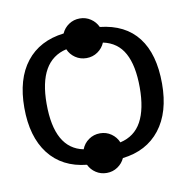

<svg xmlns="http://www.w3.org/2000/svg" viewBox="-74 -655 760 783"><g transform="rotate(-10 306.0 -264.0)"><path d="M21 -264.6Q21 -383.8 75.7 -453.6Q130.4 -523.4 231.4 -535.6Q241.2 -557.6 261.2 -571Q281.2 -584.5 306.6 -584.5Q331.5 -584.5 351.6 -571Q371.6 -557.6 381.3 -536.1Q485.4 -524.9 538.3 -456.1Q591.3 -387.2 591.3 -264.6Q591.3 -146 536.1 -75.4Q481 -4.9 381.3 6.8Q371.6 28.3 351.6 41.7Q331.5 55.2 306.6 55.2Q281.7 55.2 262 42.2Q242.2 29.3 232.4 8.3Q130.9 -2 75.9 -73.2Q21 -144.5 21 -264.6ZM113.3 -264.6Q113.3 -79.6 230 -56.2Q238.8 -79.6 259.5 -94.2Q280.3 -108.9 306.6 -108.9Q332.5 -108.9 352.8 -94.7Q373 -80.6 382.3 -58.1Q442.4 -71.8 470.7 -123.8Q499 -175.8 499 -264.6Q499 -355.5 470.9 -407Q442.9 -458.5 382.8 -471.2Q373.5 -448.7 353 -434.6Q332.5 -420.4 306.6 -420.4Q280.8 -420.4 260.5 -434.3Q240.2 -448.2 231 -470.2Q113.3 -443.4 113.3 -264.6Z"/></g></svg>

Font: Arial
Style: Regular
Weight: 400
Designer: Steve Matteson
Foundry: Ascender Corporation
Version: Version 2.00.3